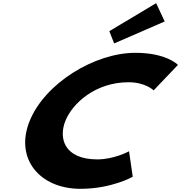

<svg xmlns="http://www.w3.org/2000/svg" viewBox="-20 -1172 1139 1207"><path d="M667.2 -976 697.7 -899 1015.3 -1037 961.6 -1152ZM592.4 -170C698 -170 791.2 -221 791.2 -221L814.5 -61C814.5 -61 682.6 15 485.7 15C229.4 15 70.8 -175 166.2 -411C261.9 -648 573.8 -840 831.2 -840C1028.1 -840 1098.6 -764 1098.6 -764L945.9 -604C945.9 -604 893.9 -655 788.3 -655C580.4 -655 435.8 -523 391.4 -413C346.5 -302 384.5 -170 592.4 -170Z"/></svg>

Font: Hussar
Style: BdWideOblFour
Weight: 700
Foundry: Cannot Into Space Fonts
Version: Version 2.00